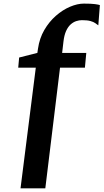

<svg xmlns="http://www.w3.org/2000/svg" viewBox="-20 -844 560 1038"><path d="M185.5 -581.5Q193.5 -637 219.5 -681.8Q245.5 -726.5 282 -758.5Q318.5 -790.5 358.5 -807.5Q398.5 -824.5 433.5 -824.5Q473 -824.5 493.2 -821.8Q513.5 -819 520 -816.5L511.5 -707Q504.5 -712 495.2 -718.8Q486 -725.5 469.2 -730.2Q452.5 -735 423 -735Q408 -735 392 -729.8Q376 -724.5 361.8 -711.8Q347.5 -699 337.2 -676.2Q327 -653.5 323 -618.5L316 -558H446.5L439 -478H304.5L225 174H91L173.5 -478H78.5L83.5 -533L182 -558Z"/></svg>

Font: Merriweather 36pt ExtraBold
Style: Italic
Weight: 800
Italic angle: -7.8°
Version: Version 2.101